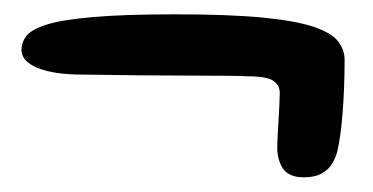

<svg xmlns="http://www.w3.org/2000/svg" viewBox="-20 -376 520 268"><path d="M404 -128.5Q383.5 -128.5 375.2 -140.5Q367 -152.5 367 -170Q367 -175.5 367.5 -185.8Q368 -196 368.8 -208Q369.5 -220 370 -230.5Q370.5 -241 370.5 -246.5Q370.5 -257 361.5 -263.2Q352.5 -269.5 325.5 -269.5Q320.5 -270 298.2 -270.2Q276 -270.5 245.2 -270.5Q214.5 -270.5 182.5 -270.8Q150.5 -271 124.5 -271.5Q98.5 -272 86.5 -272Q63.5 -272.5 46.2 -276.8Q29 -281 19.5 -288.5Q10 -296 10 -306.5Q10 -317 17 -326Q24 -335 45.5 -341.8Q67 -348.5 110 -352.2Q153 -356 224.5 -356Q299.5 -356 346.2 -351.5Q393 -347 418 -338.5Q443 -330 452 -318.2Q461 -306.5 461 -292.5Q461 -271 460.2 -252.5Q459.5 -234 458.2 -218.2Q457 -202.5 455.2 -189.5Q453.5 -176.5 451 -165.5Q449 -157 444 -148.2Q439 -139.5 429.2 -134Q419.5 -128.5 404 -128.5Z"/></svg>

Font: Gluten Thin
Style: Regular
Weight: 400
Version: Version 1.300